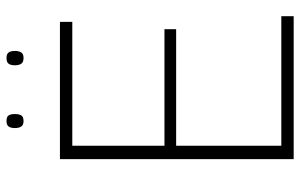

<svg xmlns="http://www.w3.org/2000/svg" viewBox="-182 -718 900 575"><g transform="rotate(-90 267.5 -430.0)"><path d="M79 0V-700H490V-663H119V-387H468V-352H119V-37H507V0ZM382 -809Q369 -809 364.5 -816Q360 -823 360 -835Q360 -847 364.5 -853.5Q369 -860 382 -860Q394 -860 398.5 -853.5Q403 -847 403 -835Q403 -823 398.5 -816Q394 -809 382 -809ZM193 -809Q181 -809 176.5 -816Q172 -823 172 -835Q172 -847 176.5 -853.5Q181 -860 193 -860Q206 -860 210 -853.5Q214 -847 214 -835Q214 -823 210 -816Q206 -809 193 -809Z"/></g></svg>

Font: Georama ExtraCondensed Thin ExtraLight
Style: Regular
Weight: 250
Version: Version 1.001